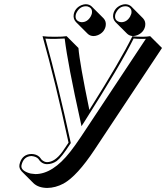

<svg xmlns="http://www.w3.org/2000/svg" viewBox="-20 -821 795 919"><path d="M522 -752.9Q528.3 -783.2 559.1 -796.4Q570.3 -800.8 580.1 -800.8Q597.2 -800.3 608.4 -790L664.6 -733.4Q678.7 -718.3 674.8 -696.3Q668.5 -666 637.7 -652.8Q626.5 -648.4 616.7 -648.4Q599.6 -648.9 588.4 -659.7L532.2 -715.8Q518.1 -731.4 522 -752.9ZM333 -752.9Q339.4 -783.2 370.1 -796.4Q381.3 -800.8 391.1 -800.8Q408.2 -800.3 418.9 -790L475.6 -733.4Q489.7 -718.3 485.8 -696.3Q479.5 -666 448.7 -652.8Q438 -648.4 427.2 -648.4Q410.2 -648.9 399.4 -659.7L343.3 -715.8Q329.1 -731.4 333 -752.9ZM432.6 -104.5Q349.1 21.5 284.2 57.6Q245.6 78.1 206.1 78.6Q163.6 78.1 140.1 55.7L83.5 -1Q69.8 -16.1 73.2 -33.2Q82.5 -76.2 119.6 -83Q125.5 -84 130.9 -84Q154.3 -83.5 168.9 -69.8Q171.4 -66.9 172.9 -64.9Q175.8 -60.1 179.2 -56.6Q191.4 -45.4 204.6 -44.9Q242.2 -44.9 278.3 -94.2Q288.6 -108.4 308.1 -138.2Q244.6 -432.1 183.6 -647.9Q200.7 -645 243.2 -645Q281.2 -645 298.8 -647.9L355.5 -591.3Q360.8 -522 407.7 -294.9Q559.6 -536.1 613.8 -647.9Q626 -645 663.1 -645Q686.5 -645.5 698.7 -647.9L755.4 -591.3ZM367.7 -166.5 678.2 -635.3Q672.4 -635.3 663.1 -634.8Q633.8 -634.8 619.6 -636.7Q558.1 -511.7 383.3 -237.3L370.1 -216.8L365.2 -240.2Q304.7 -512.7 289.6 -636.7Q272.5 -635.3 243.2 -634.8Q212.9 -634.8 197.3 -636.2Q259.8 -409.7 317.9 -140.6L318.8 -136.2L316.4 -132.8Q274.4 -67.4 251.5 -50.3Q229.5 -35.2 204.6 -35.2Q178.7 -36.1 164.1 -60.1Q153.8 -71.8 130.9 -74.2Q92.8 -72.8 83 -30.8Q78.1 -8.8 110.4 4.4Q118.7 7.8 127.4 9.8Q138.7 11.7 149.4 12.2Q232.4 12.2 315.9 -94.2Q339.8 -124.5 367.7 -166.5ZM342.8 -751Q337.4 -726.1 359.4 -717.3Q362.3 -716.3 364.3 -715.8Q368.2 -715.3 371.1 -714.8Q397.9 -714.8 413.6 -741.2Q417.5 -748.5 419.4 -754.9Q424.8 -781.2 401.9 -789.1Q399.4 -789.6 397.9 -790.5Q394.5 -791 391.1 -791Q364.3 -791 348.6 -764.6Q344.2 -757.3 342.8 -751ZM531.7 -751Q526.4 -724.6 549.3 -716.8Q551.8 -716.3 553.2 -715.8Q557.1 -715.3 560.1 -714.8Q586.9 -714.8 602.5 -741.2Q606.4 -748.5 608.4 -754.9Q613.8 -779.8 592.3 -789.1Q589.4 -790 586.9 -790.5Q583 -791 580.1 -791Q553.2 -791 537.6 -764.6Q533.2 -757.3 531.7 -751Z"/></svg>

Font: Linux Biolinum Shadow O
Style: Italic
Weight: 400
Italic angle: -12°
Designer: Philipp H. Poll
Foundry: Philipp H. Poll
Version: Version 0.6.2